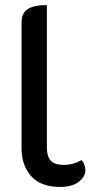

<svg xmlns="http://www.w3.org/2000/svg" viewBox="-20 -729 390 758"><path d="M65 -145V-641Q65 -677 89.5 -693Q114 -709 165 -709V-149Q165 -111 180.5 -94.5Q196 -78 232 -78Q269 -78 302 -97Q317 -80 317 -57Q317 -31 290.5 -11Q264 9 218 9Q141 9 103 -33.5Q65 -76 65 -145Z"/></svg>

Font: K2D Medium
Style: Regular
Weight: 500
Designer: Katatrad Aksorn Co.,Ltd.
Foundry: Cadson Demak Co.,Ltd.
Version: Version 1.000; ttfautohint (v1.6)